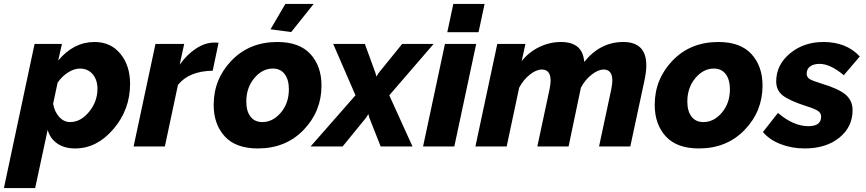

<svg xmlns="http://www.w3.org/2000/svg" viewBox="-76 -750 4434 983"><path d="M101 -525H241L222 -440Q301 -535 408 -535Q491 -535 540.5 -474.5Q590 -414 590 -321Q590 -189 505 -89.5Q420 10 309 10Q254 10 217.5 -15Q181 -40 168 -85L104 213H-56ZM423 -295Q423 -341 398.5 -370Q374 -399 333 -399Q304 -399 273 -379.5Q242 -360 219 -327L196 -219Q203 -178 227 -151.5Q251 -125 283 -125Q337 -125 380 -177.5Q423 -230 423 -295Z M720 -525H867L844 -419Q882 -472 928.5 -502Q975 -532 1020 -532Q1039 -532 1043 -531L1013 -388Q891 -386 835 -315L768 0H608Z M1415 -586 1309 -600 1385 -730H1530ZM1018 -213Q1018 -345 1109.5 -440Q1201 -535 1344 -535Q1457 -535 1513.5 -473Q1570 -411 1570 -312Q1570 -180 1478.5 -85Q1387 10 1244 10Q1131 10 1074.5 -52Q1018 -114 1018 -213ZM1403 -293Q1403 -342 1381.5 -370.5Q1360 -399 1321 -399Q1267 -399 1226 -350Q1185 -301 1185 -230Q1185 -181 1206.5 -153Q1228 -125 1267 -125Q1321 -125 1362 -173.5Q1403 -222 1403 -293Z M1744 -262 1630 -525H1792L1846 -377L1851 -358L1863 -377L1983 -525H2144L1917 -262L2036 0H1873L1815 -147L1810 -166L1798 -147L1678 0H1514Z M2245 -730H2405L2374 -585H2214ZM2202 -525H2362L2250 0H2090Z M2470 -525H2614L2595 -437Q2631 -483 2684.5 -509Q2738 -535 2796 -535Q2908 -535 2915 -433Q2997 -535 3115 -535Q3233 -535 3233 -415Q3233 -382 3223 -336L3151 0H2991L3054 -295Q3059 -322 3059 -337Q3059 -394 3015 -394Q2986 -394 2952.5 -367.5Q2919 -341 2898 -301L2835 0H2675L2738 -295Q2743 -322 2743 -337Q2743 -394 2698 -394Q2669 -394 2636 -367.5Q2603 -341 2582 -301L2518 0H2358Z M3276 -213Q3276 -345 3367.5 -440Q3459 -535 3602 -535Q3715 -535 3771.5 -473Q3828 -411 3828 -312Q3828 -180 3736.5 -85Q3645 10 3502 10Q3389 10 3332.5 -52Q3276 -114 3276 -213ZM3661 -293Q3661 -342 3639.5 -370.5Q3618 -399 3579 -399Q3525 -399 3484 -350Q3443 -301 3443 -230Q3443 -181 3464.5 -153Q3486 -125 3525 -125Q3579 -125 3620 -173.5Q3661 -222 3661 -293Z M3830 -74 3907 -172Q3986 -104 4063 -104Q4128 -104 4128 -153Q4128 -171 4112 -182Q4096 -193 4054 -206Q3967 -234 3932.5 -260.5Q3898 -287 3898 -333Q3898 -418 3968.5 -476.5Q4039 -535 4140 -535Q4257 -535 4326 -461L4244 -365Q4175 -423 4120 -423Q4090 -423 4072 -410Q4054 -397 4054 -373Q4054 -355 4069 -345.5Q4084 -336 4127 -323Q4215 -297 4252 -266.5Q4289 -236 4289 -186Q4289 -100 4221 -45Q4153 10 4044 10Q3978 10 3921 -12Q3864 -34 3830 -74Z"/></svg>

Font: Raleway-v4020 ExtraBold
Style: Italic
Weight: 800
Italic angle: -12°
Designer: Matt McInerney, Pablo Impallari, Rodrigo Fuenzalida
Foundry: Matt McInerney, Pablo Impallari, Rodrigo Fuenzalida
Version: Version 4.020;PS 004.020;hotconv 1.0.88;makeotf.lib2.5.64775